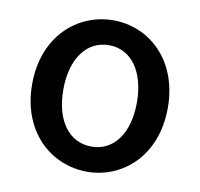

<svg xmlns="http://www.w3.org/2000/svg" viewBox="-69 -636 752 722"><g transform="rotate(10 307.5 -275.0)"><path d="M308 14C444 14 566 -92 566 -275C566 -458 444 -564 308 -564C171 -564 48 -458 48 -275C48 -92 171 14 308 14ZM308 -82C221 -82 167 -158 167 -275C167 -391 221 -469 308 -469C394 -469 448 -391 448 -275C448 -158 394 -82 308 -82Z"/></g></svg>

Font: Noto Sans CJK SC Medium
Style: Regular
Weight: 500
Designer: Ryoko NISHIZUKA 西塚涼子 (kana, bopomofo & ideographs); Paul D. Hunt (Latin, Greek & Cyrillic); Sandoll Communications 산돌커뮤니
Foundry: Adobe
Version: Version 2.004;hotconv 1.0.118;makeotfexe 2.5.65603